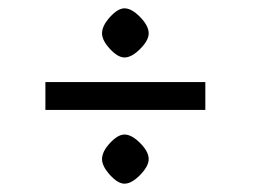

<svg xmlns="http://www.w3.org/2000/svg" viewBox="-20 -554 661 461"><path d="M225 -474Q225 -492 244 -513Q263 -534 279 -534Q296 -534 316.5 -513Q337 -492 337 -474Q337 -457 316.5 -436.5Q296 -416 279 -416Q263 -416 244 -436.5Q225 -457 225 -474ZM89 -290V-357H473V-290ZM225 -172Q225 -190 244 -210.5Q263 -231 279 -231Q296 -231 316.5 -210.5Q337 -190 337 -172Q337 -155 316.5 -134Q296 -113 279 -113Q263 -113 244 -134Q225 -155 225 -172Z"/></svg>

Font: Kurale
Style: Regular
Weight: 400
Designer: Eduardo Rodriguez Tunni
Foundry: Eduardo Rodriguez Tunni
Version: Version 2.000